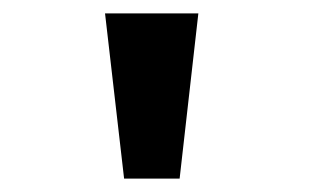

<svg xmlns="http://www.w3.org/2000/svg" viewBox="-20 -777 490 287"><path d="M137 -757H276.5L248.5 -510H165.5Z"/></svg>

Font: League Mono Condensed
Style: Bold
Weight: 700
Width: 1
Designer: Tyler Finck
Foundry: The League of Moveable Type / Tyler Finck
Version: Version 2.210